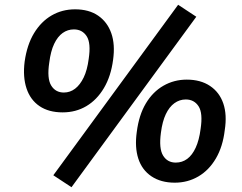

<svg xmlns="http://www.w3.org/2000/svg" viewBox="-20 -754 1012 803"><path d="M279 29 203 -21 725 -734 801 -684ZM242 -284Q184 -284 145.5 -310Q107 -336 91 -384Q75 -432 83 -496Q93 -567 122.5 -615.5Q152 -664 196 -689.5Q240 -715 294 -715Q352 -715 390.5 -688.5Q429 -662 445.5 -615Q462 -568 453 -504Q444 -435 414.5 -385.5Q385 -336 341 -310Q297 -284 242 -284ZM247 -367Q273 -367 294 -383Q315 -399 330 -430Q345 -461 351 -508Q361 -574 342.5 -602.5Q324 -631 289 -631Q263 -631 242 -616Q221 -601 206.5 -570.5Q192 -540 186 -492Q176 -426 194 -396.5Q212 -367 247 -367ZM711 10Q653 10 613.5 -16.5Q574 -43 558.5 -90.5Q543 -138 552 -202Q561 -273 590 -321.5Q619 -370 663.5 -395.5Q708 -421 761 -421Q819 -421 858.5 -394.5Q898 -368 914 -321Q930 -274 920 -210Q912 -141 883 -91.5Q854 -42 809.5 -16Q765 10 711 10ZM715 -74Q742 -74 763 -89.5Q784 -105 798.5 -136.5Q813 -168 819 -215Q829 -281 810.5 -309.5Q792 -338 757 -338Q731 -338 709.5 -322.5Q688 -307 673.5 -276.5Q659 -246 653 -199Q644 -133 662 -103.5Q680 -74 715 -74Z"/></svg>

Font: Nunito Sans 7pt
Style: Bold Italic
Weight: 700
Italic angle: -9°
Version: Version 3.101;gftools[0.9.27]